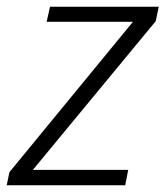

<svg xmlns="http://www.w3.org/2000/svg" viewBox="-35 -552 496 572"><path d="M-15 0 -7 -39 361 -487H104L114 -532H438L429 -489L63 -46H347L338 0Z"/></svg>

Font: Noto Sans UI Light
Style: Italic
Weight: 300
Italic angle: -12°
Designer: Monotype Design Team
Foundry: Monotype Imaging Inc.
Version: Version 1.901